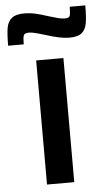

<svg xmlns="http://www.w3.org/2000/svg" viewBox="-96 -752 434 786"><g transform="rotate(-5 120.5 -358.5)"><path d="M65 0V-510H177V0ZM33 -706Q56 -706 78.5 -701Q101 -696 131 -686Q139 -684 160.5 -677.5Q182 -671 198 -671Q214 -671 217.5 -679.5Q221 -688 221 -717H285Q285 -669 280.5 -643.5Q276 -618 260 -604.5Q244 -591 209 -591Q171 -591 111 -611Q104 -613 81.5 -619.5Q59 -626 44 -626Q28 -626 24 -617Q20 -608 20 -580H-44Q-44 -628 -39.5 -653.5Q-35 -679 -18.5 -692.5Q-2 -706 33 -706Z"/></g></svg>

Font: Saira Semi Condensed Medium
Style: Regular
Weight: 500
Width: 4
Designer: Hector Gatti with collaboration of the Omnibus-Type team
Foundry: Omnibus-Type
Version: Version 1.001; ttfautohint (v1.8)